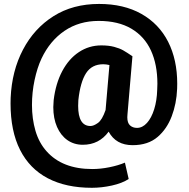

<svg xmlns="http://www.w3.org/2000/svg" viewBox="-20 -708 936 950"><path d="M616.7 177.7Q584.5 198.7 533.7 210Q482.9 221.2 434.6 221.2Q306.6 221.2 216.6 174.1Q126.5 127 79.3 33.7Q32.2 -59.6 32.2 -195.8Q32.2 -214.4 32.7 -223.6Q38.6 -357.4 93.8 -462.4Q148.9 -567.4 244.6 -627.9Q340.3 -688.5 470.2 -688.5Q592.3 -688.5 679.4 -639.4Q766.6 -590.3 811.8 -501.5Q856.9 -412.6 856.9 -293.9Q856.9 -277.3 856.4 -268.6Q853.5 -195.3 829.6 -132.6Q805.7 -69.8 760.3 -30.8Q712.9 10.3 636.2 10.3Q553.7 10.3 517.6 -56.6Q470.2 8.3 389.6 8.3Q346.7 8.3 313.7 -14.6Q280.8 -37.6 262.2 -79.8Q243.7 -122.1 243.7 -178.2Q243.7 -189.5 245.6 -212.9Q255.4 -294.4 287.8 -355.7Q320.3 -417 370.4 -450.2Q420.4 -483.4 481.4 -483.4Q517.6 -483.4 544.4 -476.3Q571.3 -469.2 589.4 -459Q607.4 -448.7 635.3 -429.7L610.8 -143.1Q609.9 -132.3 609.9 -127.9Q609.9 -99.6 623.5 -87.4Q637.2 -75.2 657.7 -75.2Q685.1 -75.2 707.3 -99.9Q729.5 -124.5 742.9 -167.5Q756.3 -210.4 757.8 -263.7Q758.8 -284.2 758.8 -293.5Q758.8 -388.7 726.8 -458.3Q694.8 -527.8 629.9 -566.2Q564.9 -604.5 468.3 -604.5Q371.6 -604.5 299.3 -555.4Q227.1 -506.3 185.5 -418.5Q164.1 -373 151.1 -312Q138.2 -251 138.2 -188.5Q138.2 -120.1 155.5 -60.8Q172.9 -1.5 210 40Q288.1 128.4 436.5 128.4Q477.5 128.4 521.7 119.4Q565.9 110.4 598.1 96.7ZM366.7 -184.1Q366.7 -84.5 427.7 -84.5Q443.4 -84.5 464.4 -99.6Q485.4 -114.3 502.4 -163.6L521.5 -386.2Q504.9 -390.1 490.7 -390.1Q434.6 -390.1 406 -346.2Q377.4 -302.2 367.7 -212.9Q366.7 -202.6 366.7 -184.1Z"/></svg>

Font: Mardoto Black
Style: Regular
Weight: 900
Designer: Christian Robertson, Vahan Hovhannisyan
Foundry: Google
Version: Version 1.000